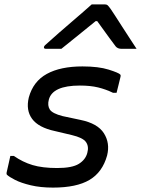

<svg xmlns="http://www.w3.org/2000/svg" viewBox="-20 -843 641 873"><path d="M240 -79Q308 -79 338.5 -98Q369 -117 377 -148Q385 -177 371 -197Q357 -217 306 -229L230 -247Q155 -263 126 -302.5Q97 -342 111 -400Q131 -473 193 -507Q255 -541 355 -541Q428 -541 474 -526.5Q520 -512 527 -504Q530 -500 528 -494Q523 -474 519 -457Q515 -440 510 -421H494Q461 -437 426 -445.5Q391 -454 343 -454Q219 -454 202 -390Q195 -363 206.5 -345Q218 -327 265 -315L345 -298Q424 -282 452.5 -237Q481 -192 467 -136Q446 -60 387 -25Q328 10 221 10Q164 10 120 -0.5Q76 -11 48.5 -25Q21 -39 11 -49Q9 -53 10 -58Q15 -82 19.5 -100Q24 -118 27 -134H43Q83 -106 128 -92.5Q173 -79 240 -79ZM397 -823H457Q465 -823 469.5 -819Q474 -815 484 -801Q490 -792 503.5 -771.5Q517 -751 534 -724Q551 -697 569 -670Q587 -643 601 -621H533Q515 -621 506 -632Q497 -643 475.5 -673Q454 -703 422 -747H415Q362 -704 325.5 -674.5Q289 -645 259 -621H189Q178 -621 180 -630Q181 -634 186 -638.5Q191 -643 208 -658Q223 -672 249 -694.5Q275 -717 304 -742Q333 -767 358.5 -789Q384 -811 397 -823Z"/></svg>

Font: Recursive Sn Lnr St
Style: Italic
Weight: 400
Italic angle: -15°
Version: Version 1.079;hotconv 1.0.112;makeotfexe 2.5.65598; ttfautoh